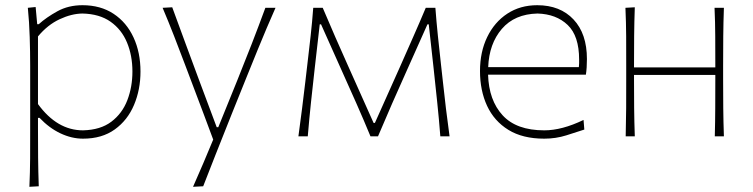

<svg xmlns="http://www.w3.org/2000/svg" viewBox="-20 -524 2896 738"><path d="M93 194Q95.5 137.5 95.8 84.5Q96 31.5 96 -29V-271Q96 -324.5 94.2 -381.5Q92.5 -438.5 87 -494L117 -497L123 -431H129Q158.5 -457.5 200.8 -480.8Q243 -504 297 -504Q366.5 -504 416.5 -471Q466.5 -438 493.2 -380.2Q520 -322.5 520 -249Q520 -179.5 495.2 -120.8Q470.5 -62 421.2 -26.5Q372 9 299 9Q255.5 9 212.2 -11.5Q169 -32 132 -71H126V-29Q126 31.5 126.5 83.5Q127 135.5 129 192ZM299 -23Q366 -24.5 408 -56.2Q450 -88 469.5 -139Q489 -190 489 -249Q489 -310.5 468.2 -360.5Q447.5 -410.5 405 -440.5Q362.5 -470.5 297 -472Q255 -471.5 209 -450Q163 -428.5 126 -384V-124Q199.5 -23 299 -23Z M722 194Q742 149 761.5 103.2Q781 57.5 799.5 12.5Q781.5 -37 762.2 -87.5Q743 -138 725 -186L691 -276Q671 -329.5 649.2 -385.2Q627.5 -441 605 -494L642 -496Q668.5 -424 693.8 -355Q719 -286 746 -214L813 -35H819L892 -215Q920.5 -285.5 947.5 -355Q974.5 -424.5 1000 -494H1039Q1021 -453.5 1005.2 -416.2Q989.5 -379 971.2 -334.5Q953 -290 928 -228L872 -89Q834 6 808 72Q782 138 761 192Z M1127 0Q1134.5 -54.5 1141 -106.2Q1147.5 -158 1153.5 -209L1161.5 -277.5Q1168 -331.5 1174 -385.8Q1180 -440 1184 -494H1220.5Q1244 -438 1269 -381.2Q1294 -324.5 1318.5 -269.5L1416 -51.5H1421L1518.5 -269.5Q1543.5 -326 1568.2 -382Q1593 -438 1616.5 -494H1653.5Q1657.5 -441 1663.2 -385.5Q1669 -330 1675 -276.5L1682.5 -209Q1688 -159 1694.2 -106.2Q1700.5 -53.5 1708 0H1672.5Q1667.5 -65 1660.5 -131.5Q1653.5 -198 1646.5 -263L1628 -430.5H1623L1543 -251.5Q1515 -189 1487.2 -126Q1459.5 -63 1433 0H1404Q1378 -63 1350.2 -125.8Q1322.5 -188.5 1294.5 -250.5L1214 -430.5H1209L1190 -264Q1182.5 -198 1175.5 -132Q1168.5 -66 1163 0Z M2072 9Q1989 9 1934.2 -24.8Q1879.5 -58.5 1852.2 -117.2Q1825 -176 1825 -251Q1825 -324.5 1852.8 -381.8Q1880.5 -439 1930 -471.5Q1979.5 -504 2045 -504Q2133 -504 2184.5 -449.2Q2236 -394.5 2236 -297Q2236 -262.5 2232 -237H1856Q1859 -138.5 1912 -80.8Q1965 -23 2072 -23Q2140 -23 2223 -63L2226 -26Q2197.5 -16.5 2157 -3.8Q2116.5 9 2072 9ZM2046 -472Q1958 -470 1909 -413Q1860 -356 1856.5 -266H2205Q2206 -273.5 2206 -280.8Q2206 -288 2206 -295Q2206 -386 2162 -428Q2118 -470 2046 -472Z M2385 0Q2386.5 -56.5 2386.8 -108.5Q2387 -160.5 2387 -221V-271Q2387 -332 2386.8 -385Q2386.5 -438 2384 -494L2420 -496Q2418 -439.5 2417.5 -385.8Q2417 -332 2417 -271V-265H2729.5V-271Q2729.5 -332 2729.2 -385Q2729 -438 2726.5 -494H2762.5Q2760.5 -438 2760 -385Q2759.5 -332 2759.5 -271V-221Q2759.5 -160.5 2760 -108.5Q2760.5 -56.5 2762.5 0H2727.5Q2729 -56.5 2729.2 -108.5Q2729.5 -160.5 2729.5 -221V-236H2417V-221Q2417 -160.5 2417.5 -108.5Q2418 -56.5 2420 0Z"/></svg>

Font: Commissioner Flair Thin
Style: Regular
Weight: 100
Designer: Kostas Bartsokas
Foundry: Kostas Bartsokas
Version: Version 1.000; ttfautohint (v1.8.3)